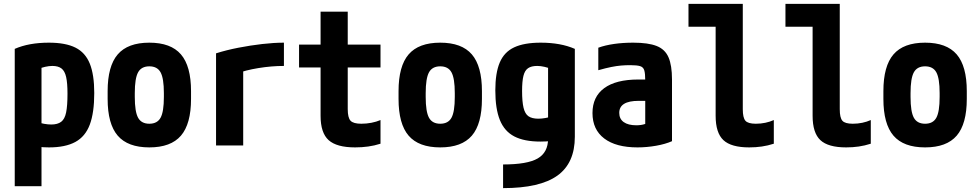

<svg xmlns="http://www.w3.org/2000/svg" viewBox="-20 -750 5040 990"><path d="M56 -498Q129 -530 232 -530Q318 -530 369 -504.5Q420 -479 443 -422Q466 -365 466 -270Q466 -169 443 -107.5Q420 -46 368.5 -18Q317 10 233 10Q205 10 177.5 7Q150 4 125 -1L159 -124Q188 -115 208 -111.5Q228 -108 244 -108Q277 -108 295.5 -122Q314 -136 321 -170.5Q328 -205 328 -267Q328 -322 321 -353Q314 -384 297 -397Q280 -410 250 -410Q233 -410 213 -405.5Q193 -401 163 -390L194 -462V210H56Z M750 10Q639 10 587 -50.5Q535 -111 535 -240V-280Q535 -409 587 -469.5Q639 -530 750 -530Q861 -530 913 -469.5Q965 -409 965 -280V-240Q965 -111 913 -50.5Q861 10 750 10ZM750 -112Q791 -112 808 -143Q825 -174 825 -250V-270Q825 -346 808 -377Q791 -408 750 -408Q709 -408 692 -377Q675 -346 675 -270V-250Q675 -174 692 -143Q709 -112 750 -112Z M1094 -475Q1147.6 -492 1209.4 -504Q1271.2 -516 1331.9 -523Q1392.6 -530 1444 -530V-410Q1380 -410 1312.5 -399Q1245 -388 1199 -370L1234 -435V0H1094Z M1811 10Q1716.1 10 1674.5 -27.4Q1633 -64.8 1633 -153V-402H1522V-520H1633V-690H1773V-520H1942V-402H1773V-187.3Q1773 -143 1787.5 -127.5Q1802 -112 1843 -112Q1870 -112 1895.5 -117Q1921 -122 1942 -131V-9Q1910.4 1.1 1878.2 5.5Q1846 10 1811 10Z M2250 10Q2139 10 2087 -50.5Q2035 -111 2035 -240V-280Q2035 -409 2087 -469.5Q2139 -530 2250 -530Q2361 -530 2413 -469.5Q2465 -409 2465 -280V-240Q2465 -111 2413 -50.5Q2361 10 2250 10ZM2250 -112Q2291 -112 2308 -143Q2325 -174 2325 -250V-270Q2325 -346 2308 -377Q2291 -408 2250 -408Q2209 -408 2192 -377Q2175 -346 2175 -270V-250Q2175 -174 2192 -143Q2209 -112 2250 -112Z M2574 98Q2699 98 2752.5 67Q2806 36 2806 -35V-462L2837 -390Q2807 -401 2787 -405.5Q2767 -410 2750 -410Q2720 -410 2703 -398.5Q2686 -387 2679 -359Q2672 -331 2672 -281Q2672 -226 2679.5 -194.5Q2687 -163 2705 -150.5Q2723 -138 2756 -138Q2773 -138 2792.5 -141.5Q2812 -145 2841 -152L2875 -30Q2850 -26 2823 -23Q2796 -20 2767 -20Q2683 -20 2632 -46.5Q2581 -73 2557.5 -131Q2534 -189 2534 -284Q2534 -374 2557 -428Q2580 -482 2631.5 -506Q2683 -530 2768 -530Q2871 -530 2944 -498V-45Q2944 91 2854 155.5Q2764 220 2574 220Z M3267 10Q3156 10 3095.5 -36Q3035 -82 3035 -167Q3035 -251 3095.5 -295.5Q3156 -340 3271 -340H3376V-230H3273Q3173 -230 3173 -168Q3173 -137 3196 -120.5Q3219 -104 3261 -104Q3286 -104 3305.5 -110.5Q3325 -117 3343 -131L3307 -58V-336Q3307 -371 3302 -387.5Q3297 -404 3280.5 -409Q3264 -414 3230 -414Q3205 -414 3182 -412Q3159 -410 3131.5 -404.5Q3104 -399 3065 -388V-504Q3101 -517 3147 -523.5Q3193 -530 3245 -530Q3322 -530 3365.5 -513Q3409 -496 3427 -454.5Q3445 -413 3445 -340V-22Q3411 -7 3363 1.5Q3315 10 3267 10Z M3843 10Q3750 10 3710 -27.5Q3670 -65 3670 -153V-612H3530V-730H3810V-187Q3810 -143 3823.5 -127.5Q3837 -112 3877 -112Q3903 -112 3926.5 -117Q3950 -122 3970 -131V-9Q3939 1 3908 5.5Q3877 10 3843 10Z M4343 10Q4250 10 4210 -27.5Q4170 -65 4170 -153V-612H4030V-730H4310V-187Q4310 -143 4323.5 -127.5Q4337 -112 4377 -112Q4403 -112 4426.5 -117Q4450 -122 4470 -131V-9Q4439 1 4408 5.5Q4377 10 4343 10Z M4750 10Q4639 10 4587 -50.5Q4535 -111 4535 -240V-280Q4535 -409 4587 -469.5Q4639 -530 4750 -530Q4861 -530 4913 -469.5Q4965 -409 4965 -280V-240Q4965 -111 4913 -50.5Q4861 10 4750 10ZM4750 -112Q4791 -112 4808 -143Q4825 -174 4825 -250V-270Q4825 -346 4808 -377Q4791 -408 4750 -408Q4709 -408 4692 -377Q4675 -346 4675 -270V-250Q4675 -174 4692 -143Q4709 -112 4750 -112Z"/></svg>

Font: M PLUS 1 Code
Style: Regular
Weight: 400
Designer: Coji Morishita
Foundry: UNDERFOREST DESIGN
Version: Version 1.005